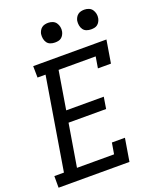

<svg xmlns="http://www.w3.org/2000/svg" viewBox="-172 -1048 941 1148"><g transform="rotate(-20 299.0 -474.0)"><path d="M-2 0V-74H59L156 -662H105L104 -735H570L546 -590H463L475 -662H239L199 -419H438L426 -345H187L142 -74H378L390 -145H473L449 0ZM505 -823Q490 -823 476.5 -828Q463 -833 455 -844.5Q447 -856 444.5 -870.5Q442 -885 444 -900Q446 -910 451.5 -920Q457 -930 465.5 -936.5Q474 -943 484.5 -945.5Q495 -948 506 -948Q521 -948 534.5 -942.5Q548 -937 556 -925.5Q564 -914 567 -899.5Q570 -885 567 -870Q565 -860 559.5 -850Q554 -840 545.5 -833.5Q537 -827 526.5 -825Q516 -823 505 -823ZM275 -823Q260 -823 246.5 -828Q233 -833 225 -844.5Q217 -856 214.5 -870.5Q212 -885 214 -900Q216 -910 221.5 -920Q227 -930 235.5 -936.5Q244 -943 254.5 -945.5Q265 -948 276 -948Q291 -948 304.5 -942.5Q318 -937 326 -925.5Q334 -914 337 -899.5Q340 -885 337 -870Q335 -860 329.5 -850Q324 -840 315.5 -833.5Q307 -827 296.5 -825Q286 -823 275 -823Z"/></g></svg>

Font: Iosevka Etoile
Style: Italic
Weight: 400
Italic angle: -9°
Designer: Belleve Invis
Foundry: Belleve Invis
Version: Version 22.1.2; ttfautohint (v1.8.4)